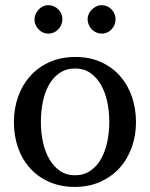

<svg xmlns="http://www.w3.org/2000/svg" viewBox="-20 -716 584 748"><path d="M405.8 -241.2Q405.8 -282.2 397.7 -319.8Q389.6 -357.4 373 -386.2Q356.4 -415 331.5 -432.1Q306.6 -449.2 272.9 -449.2Q238.3 -449.2 212.9 -432.1Q187.5 -415 171.1 -386.2Q154.8 -357.4 147 -319.8Q139.2 -282.2 139.2 -241.2Q139.2 -200.7 147.2 -163.1Q155.3 -125.5 171.9 -96.7Q188.5 -67.9 213.4 -50.5Q238.3 -33.2 272 -33.2Q306.2 -33.2 331.5 -50.3Q356.9 -67.4 373.3 -96.2Q389.6 -125 397.7 -162.6Q405.8 -200.2 405.8 -241.2ZM509.8 -240.2Q509.8 -187 492.9 -140.9Q476.1 -94.7 445.1 -60.8Q414.1 -26.9 369.9 -7.3Q325.7 12.2 271 12.2Q216.3 12.2 172.4 -7.1Q128.4 -26.4 97.7 -60.1Q66.9 -93.8 50.5 -139.9Q34.2 -186 34.2 -240.2Q34.2 -293.5 50.8 -339.8Q67.4 -386.2 98.6 -420.7Q129.9 -455.1 174.1 -474.6Q218.3 -494.1 273.9 -494.1Q329.6 -494.1 373.5 -474.1Q417.5 -454.1 447.8 -419.7Q478 -385.3 493.9 -339.1Q509.8 -293 509.8 -240.2ZM223.1 -641.1Q223.1 -629.9 218.8 -619.6Q214.4 -609.4 207 -601.6Q199.7 -593.8 189.7 -589.4Q179.7 -585 168.5 -585Q157.2 -585 147.5 -589.4Q137.7 -593.8 130.4 -601.6Q123 -609.4 118.7 -619.1Q114.3 -628.9 114.3 -640.1Q114.3 -650.9 118.7 -660.9Q123 -670.9 130.4 -678.7Q137.7 -686.5 147.5 -691.2Q157.2 -695.8 168.5 -695.8Q179.7 -695.8 189.7 -691.4Q199.7 -687 207 -679.7Q214.4 -672.4 218.8 -662.4Q223.1 -652.3 223.1 -641.1ZM430.2 -641.1Q430.2 -629.9 426 -619.6Q421.9 -609.4 414.6 -601.6Q407.2 -593.8 397.5 -589.4Q387.7 -585 376.5 -585Q365.2 -585 355.2 -589.4Q345.2 -593.8 337.6 -601.6Q330.1 -609.4 325.7 -619.6Q321.3 -629.9 321.3 -641.1Q321.3 -651.4 325.7 -661.4Q330.1 -671.4 337.9 -679Q345.7 -686.5 355.5 -691.2Q365.2 -695.8 376.5 -695.8Q387.7 -695.8 397.5 -691.4Q407.2 -687 414.6 -679.4Q421.9 -671.9 426 -661.9Q430.2 -651.9 430.2 -641.1Z"/></svg>

Font: BabelStone Ogham Pictish
Style: Italic
Weight: 400
Italic angle: -30°
Designer: Andrew West
Foundry: BabelStone
Version: Version 1.02 March 14, 2022